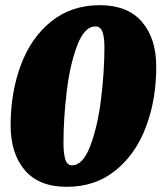

<svg xmlns="http://www.w3.org/2000/svg" viewBox="-20 -700 623 741"><path d="M583 -443Q583 -315 543 -209.5Q503 -104 425 -41.5Q347 21 238 21Q130 21 75.5 -43.5Q21 -108 21 -216Q21 -343 60.5 -449Q100 -555 178 -617.5Q256 -680 365 -680Q473 -680 528 -615.5Q583 -551 583 -443ZM225 -148Q225 -108 232 -85Q239 -62 258 -62Q300 -62 328.5 -137Q357 -212 370 -318Q383 -424 383 -518Q383 -556 375.5 -577Q368 -598 348 -598Q306 -598 278 -524.5Q250 -451 237.5 -347Q225 -243 225 -148Z"/></svg>

Font: Sansita Black Italic
Style: Regular
Weight: 900
Italic angle: -11°
Designer: Pablo Cosgaya
Foundry: Omnibus-Type
Version: Version 1.006